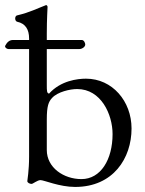

<svg xmlns="http://www.w3.org/2000/svg" viewBox="-40 -725 575 759"><path d="M282 -17C212 -17 145 -62 145 -132V-253C145 -306 152 -323 166 -338C188 -362 237 -373 265 -373C360 -373 405 -272 405 -195C405 -94 358 -17 282 -17ZM145 -388V-531H273C285 -531 297 -540 297 -549C297 -555 292 -567 283 -567H145V-593C145 -649 148 -693 148 -698C148 -701 145 -705 142 -705C141 -705 141 -704 140 -704C108 -692 78 -676 27 -664C23 -663 20 -658 20 -652C20 -646 23 -640 28 -639C61 -632 75 -608 75 -573V-567H12C-3 -567 -12 -558 -19 -545C-19 -544 -20 -543 -20 -542C-20 -536 -12 -531 -6 -531H75V-105C75 -52 68 -11 68 -9C68 -3 77 2 85 2C90 2 108 -13 120 -13C134 -13 195 14 257 14C408 14 480 -100 480 -217C480 -325 404 -414 300 -414C266 -414 200 -406 154 -355C145 -356 145 -367 145 -388Z"/></svg>

Font: EB Garamond 12
Style: Regular
Weight: 400
Version: Version 0.016+